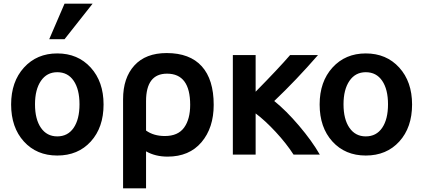

<svg xmlns="http://www.w3.org/2000/svg" viewBox="-20 -835 2324 1053"><path d="M548 -262Q548 -136 478 -59Q408 18 294 18Q181 18 111 -59Q41 -136 41 -262Q41 -387 111.5 -464.5Q182 -542 294 -542Q407 -542 477.5 -464.5Q548 -387 548 -262ZM294 -439Q237 -439 204.5 -391.5Q172 -344 172 -263Q172 -181 204.5 -134Q237 -87 294 -87Q352 -87 384 -134Q416 -181 416 -263Q416 -345 384 -392Q352 -439 294 -439ZM334 -620H250L334 -815H488Z M899 24Q832 24 781 -5V198H655V-291Q655 -408 717 -476Q779 -544 894 -544Q1021 -544 1086.5 -471.5Q1152 -399 1152 -260Q1152 -134 1085 -55Q1018 24 899 24ZM781 -280V-119Q823 -89 884 -89Q956 -89 989.5 -135Q1023 -181 1023 -260Q1023 -431 896 -431Q781 -431 781 -280Z M1382 13H1257V-533H1382V-332Q1508 -460 1571 -533H1724Q1605 -396 1484 -281Q1549 -229 1620 -145.5Q1691 -62 1734 13H1590Q1550 -49 1492 -111.5Q1434 -174 1382 -213Z M2240 -262Q2240 -136 2170 -59Q2100 18 1986 18Q1873 18 1803 -59Q1733 -136 1733 -262Q1733 -387 1803.5 -464.5Q1874 -542 1986 -542Q2099 -542 2169.5 -464.5Q2240 -387 2240 -262ZM1986 -439Q1929 -439 1896.5 -391.5Q1864 -344 1864 -263Q1864 -181 1896.5 -134Q1929 -87 1986 -87Q2044 -87 2076 -134Q2108 -181 2108 -263Q2108 -345 2076 -392Q2044 -439 1986 -439Z"/></svg>

Font: Repo
Style: DemiBold
Weight: 600
Designer: Stefan Peev
Foundry: Context Ltd
Version: Version 001.000